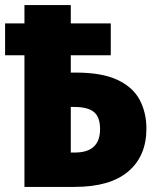

<svg xmlns="http://www.w3.org/2000/svg" viewBox="-23 -734 627 754"><path d="M255 -714V-642H412V-517H255V-449H274Q378 -449 439 -420Q500 -391 526 -341Q552 -291 552 -229Q552 -121 480.5 -60.5Q409 0 270 0H73V-517H-3V-642H73V-714ZM268 -314H255V-135H271Q370 -135 370 -227Q370 -274 346 -294Q322 -314 268 -314Z"/></svg>

Font: Noto Sans Disp ExtBd
Style: Regular
Weight: 800
Designer: Monotype Design Team
Foundry: Monotype Imaging Inc.
Version: Version 2.000;GOOG;noto-source:20170915:90ef993387c0; ttfaut